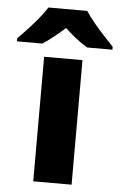

<svg xmlns="http://www.w3.org/2000/svg" viewBox="-108 -805 529 843"><g transform="rotate(5 156.5 -383.0)"><path d="M240 0H71V-549H240ZM242 -766Q257 -743 279.5 -715.5Q302 -688 326 -662.5Q350 -637 367 -619V-606H256Q230 -621 206 -640Q182 -659 156 -683Q129 -659 106.5 -641Q84 -623 58 -606H-54V-619Q-35 -638 -11.5 -663.5Q12 -689 34.5 -716Q57 -743 71 -766Z"/></g></svg>

Font: Noto Sans Meetei Mayek ExtraBold
Style: Regular
Weight: 800
Designer: Monotype Design Team and Neelakash Kshetrimayum
Foundry: Monotype Imaging Inc.
Version: Version 2.002; ttfautohint (v1.8.4.7-5d5b)